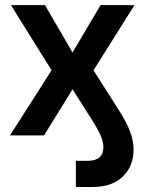

<svg xmlns="http://www.w3.org/2000/svg" viewBox="-20 -536 573 760"><path d="M346.7 204.1H280.3V100.6H327.1Q389.2 100.6 389.2 45.9Q389.2 26.4 378.9 1.7Q368.7 -22.9 341.8 -64.9L267.1 -182.6L154.3 0H19.5L184.1 -257.8L23.4 -515.6H158.2L267.1 -328.1L377.9 -515.6H512.2L350.1 -257.8L449.7 -101.1Q481 -52.2 494.9 -15.4Q508.8 21.5 508.8 56.6Q508.8 120.6 466.6 162.4Q424.3 204.1 346.7 204.1Z"/></svg>

Font: Inter Display Semi Bold
Style: Regular
Weight: 600
Designer: Rasmus Andersson
Foundry: rsms
Version: Version 4.000;git-37864ae